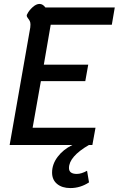

<svg xmlns="http://www.w3.org/2000/svg" viewBox="-20 -738 604 977"><path d="M238 -612 203 -409H429L414 -325H188L146 -88H466L450 0H432Q331 59 331 117Q331 147 371 147Q394 147 423 131L433 190Q389 219 338 219Q296 219 270.5 198Q245 177 245 140Q245 98 273 60.5Q301 23 348 0H29L134 -598Q135 -604 135 -613Q135 -624 131.5 -631Q128 -638 122 -645.5Q116 -653 116 -658Q116 -663 119 -667Q127 -684 145.5 -701Q164 -718 181 -718Q198 -718 211 -700H564L549 -612Z"/></svg>

Font: Niramit Medium
Style: Italic
Weight: 500
Italic angle: -10°
Designer: Katatrad Aksorn Co.,Ltd.
Foundry: Cadson Demak Co.,Ltd.
Version: Version 1.000; ttfautohint (v1.6)